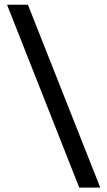

<svg xmlns="http://www.w3.org/2000/svg" viewBox="-20 -692 465 832"><path d="M101 -671.5 414.5 121H323.5L10.5 -671.5Z"/></svg>

Font: Anek Devanagari Medium
Style: Regular
Weight: 500
Designer: Kailash Malviya (Devanagari) & Yesha Goshar (Latin)
Foundry: Ek Type
Version: Version 1.003